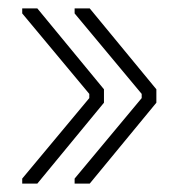

<svg xmlns="http://www.w3.org/2000/svg" viewBox="-20 -579 418 458"><path d="M194 -559 353 -366V-334L194 -141H158V-153L318 -345V-355L158 -547V-559ZM69 -559 228 -366V-334L69 -141H33V-153L193 -345V-355L33 -547V-559Z"/></svg>

Font: Phudu SemiBold
Style: Regular
Weight: 600
Version: Version 1.005;gftools[0.9.23]